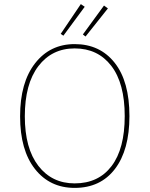

<svg xmlns="http://www.w3.org/2000/svg" viewBox="-20 -906 729 936"><path d="M374 -886 393 -873 289 -732 276 -741ZM487 -879 506 -865 397 -728 384 -738ZM344 -691Q467 -691 539 -600Q611 -509 611 -340Q611 -175 540.5 -82.5Q470 10 344 10Q223 10 150.5 -82Q78 -174 78 -339Q78 -504 151 -597.5Q224 -691 344 -691ZM344 -670Q233 -670 167 -583.5Q101 -497 101 -339Q101 -183 167 -97.5Q233 -12 344 -12Q460 -12 524 -96.5Q588 -181 588 -340Q588 -500 522.5 -585Q457 -670 344 -670Z"/></svg>

Font: FiraGO Thin
Style: Regular
Weight: 100
Designer: bBox Type
Foundry: bBox Type GmbH
Version: Version 1.001;PS 001.001;hotconv 1.0.88;makeotf.lib2.5.64775